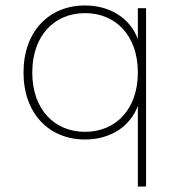

<svg xmlns="http://www.w3.org/2000/svg" viewBox="-20 -500 650 702"><path d="M291 10C383 10 456 -37 484 -113V182H514V-470H484V-357C456 -433 383 -480 291 -480C159 -480 66 -385 66 -235C66 -85 159 10 291 10ZM291 -18C179 -18 98 -100 98 -235C98 -370 179 -452 291 -452C403 -452 484 -370 484 -235C484 -100 403 -18 291 -18Z"/></svg>

Font: Gantari Thin
Style: Regular
Weight: 250
Designer: Anugrah Pasau
Foundry: Lafontype
Version: Version 1.000